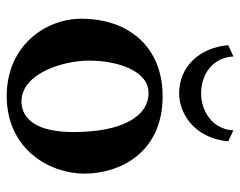

<svg xmlns="http://www.w3.org/2000/svg" viewBox="-90 -600 700 559"><g transform="rotate(90 259.5 -320.0)"><path d="M34 -207C34 -104 112 10 259 10C414 10 485 -115 485 -216C485 -321 423 -444 260 -444C115 -444 34 -344 34 -207ZM250 -403C318 -403 364 -327 364 -184C364 -57 311 -33 275 -33C193 -33 156 -155 156 -229C156 -314 186 -403 250 -403ZM144 -650 111 -635C118 -554 171 -492 252 -492C303 -492 381 -530 391 -635L359 -650C356 -586 299 -556 252 -556C189 -556 146 -596 144 -650Z"/></g></svg>

Font: Libertinus Serif Semibold
Style: Regular
Weight: 600
Designer: Philipp H. Poll, Khaled Hosny
Foundry: Caleb Maclennan
Version: Version 7.050;RELEASE